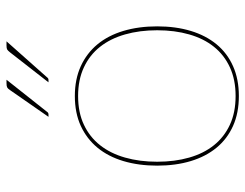

<svg xmlns="http://www.w3.org/2000/svg" viewBox="-102 -646 754 590"><g transform="rotate(-90 275.0 -351.0)"><path d="M61 0ZM275 -498Q326.5 -498 366.5 -479.8Q406.5 -461.5 433.8 -428.5Q461 -395.5 475 -348.8Q489 -302 489 -245Q489 -188 475 -141.8Q461 -95.5 433.8 -62.5Q406.5 -29.5 366.5 -11.8Q326.5 6 275 6Q223 6 183.2 -11.8Q143.5 -29.5 116.2 -62.5Q89 -95.5 75 -141.8Q61 -188 61 -245Q61 -302 75 -348.8Q89 -395.5 116.2 -428.5Q143.5 -461.5 183.2 -479.8Q223 -498 275 -498ZM275 -4Q325 -4 363 -21.5Q401 -39 426.2 -70.5Q451.5 -102 464.2 -146.5Q477 -191 477 -245Q477 -299 464.2 -343.8Q451.5 -388.5 426.2 -420.5Q401 -452.5 363 -470.2Q325 -488 275 -488Q224.5 -488 186.8 -470.2Q149 -452.5 123.8 -420.5Q98.5 -388.5 85.8 -343.8Q73 -299 73 -245Q73 -191 85.8 -146.5Q98.5 -102 123.8 -70.5Q149 -39 186.8 -21.5Q224.5 -4 275 -4ZM325 -708 226 -583Q223.5 -579 218 -579H211L293 -697Q297.5 -704 301.5 -706Q305.5 -708 314 -708ZM443 -708 332 -583Q329.5 -579 324 -579H317L409 -697Q414.5 -704 418 -706Q421.5 -708 430 -708Z"/></g></svg>

Font: Lato Hairline
Style: Regular
Weight: 100
Designer: Lukasz Dziedzic
Foundry: tyPoland Lukasz Dziedzic
Version: Version 2.007; 2014-02-27